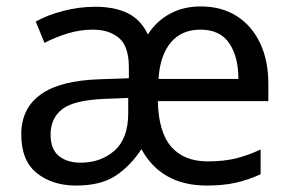

<svg xmlns="http://www.w3.org/2000/svg" viewBox="-20 -566 904 596"><path d="M603 -546Q668 -546 715 -516Q762 -486 787.5 -432Q813 -378 813 -306V-252H470Q472 -156 511.5 -110.5Q551 -65 625 -65Q675 -65 713 -74.5Q751 -84 789 -102V-25Q749 -7 710.5 1.5Q672 10 622 10Q481 10 419 -103Q385 -51 339 -20.5Q293 10 216 10Q143 10 94.5 -28.5Q46 -67 46 -149Q46 -229 106 -272.5Q166 -316 290 -320L380 -323V-357Q380 -422 349.5 -448Q319 -474 268 -474Q228 -474 189.5 -462Q151 -450 118 -433L91 -499Q126 -519 176 -532Q226 -545 275 -545Q337 -545 377.5 -524.5Q418 -504 439 -459Q465 -500 507 -523Q549 -546 603 -546ZM602 -474Q544 -474 510.5 -434.5Q477 -395 472 -321H720Q720 -390 691.5 -432Q663 -474 602 -474ZM303 -259Q209 -255 173 -227Q137 -199 137 -148Q137 -103 162.5 -82Q188 -61 230 -61Q293 -61 335.5 -98.5Q378 -136 378 -214V-262Z"/></svg>

Font: Noto Sans Shavian
Style: Regular
Weight: 400
Designer: Monotype Design Team
Foundry: Monotype Imaging Inc.
Version: Version 2.001; ttfautohint (v1.8.4.7-5d5b)